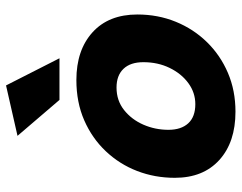

<svg xmlns="http://www.w3.org/2000/svg" viewBox="-102 -688 800 636"><g transform="rotate(-90 298.0 -370.0)"><path d="M351 -517Q450 -517 509 -463.5Q568 -410 568 -315Q568 -247 544 -188Q520 -129 476.5 -84.5Q433 -40 374.5 -15Q316 10 246 10Q145 10 86 -43.5Q27 -97 27 -191Q27 -257 49.5 -315.5Q72 -374 115 -419.5Q158 -465 217.5 -491Q277 -517 351 -517ZM271 -123Q309 -123 340.5 -146Q372 -169 391 -208Q410 -247 410 -295Q410 -338 388 -361Q366 -384 326 -384Q283 -384 251.5 -359Q220 -334 203 -295Q186 -256 186 -212Q186 -170 207.5 -146.5Q229 -123 271 -123ZM285 -573 166 -712 333 -750 423 -573Z"/></g></svg>

Font: Livvic
Style: Bold Italic
Weight: 700
Italic angle: -10°
Designer: Jacques Le Bailly, Baron von Fonthausen
Version: Version 1.001; ttfautohint (v1.8.2)